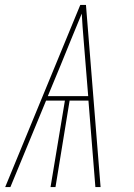

<svg xmlns="http://www.w3.org/2000/svg" viewBox="-20 -755 540 775"><path d="M1 0 304 -735H327L386 0H365L337 -349H261L204 0H184L242 -349H166L22 0ZM336 -367 326 -490Q322 -542 317.5 -594.5Q313 -647 310 -700Q288 -647 266.5 -594.5Q245 -542 224 -490L173 -367Z"/></svg>

Font: Iosevka SS04 Thin
Style: Italic
Weight: 100
Italic angle: -9°
Monospace: yes
Designer: Belleve Invis
Foundry: Belleve Invis
Version: Version 19.0.0; ttfautohint (v1.8.4)